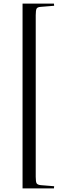

<svg xmlns="http://www.w3.org/2000/svg" viewBox="-20 -832 363 1064"><path d="M105 212V-812H279L280 -800L206 -794Q188 -793 183 -784.5Q178 -776 178 -748V148Q178 176 183 184Q188 192 206 194L280 200L279 212Z"/></svg>

Font: Literata 72pt
Style: Regular
Weight: 400
Designer: Latin by Veronika Burian and Jose Scaglione. Greek by Irene Vlachou. Cyrillic by Vera Evstafieva.
Foundry: TypeTogether
Version: Version 3.002